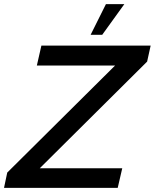

<svg xmlns="http://www.w3.org/2000/svg" viewBox="-41 -911 751 931"><path d="M562 -891.1 454.6 -742.2H398.4L472.7 -891.1ZM689.5 -689.9 672.4 -612.3 151.9 -95.2H551.8L529.8 0H-21.5L-5.9 -74.2L517.1 -593.3H137.7L159.7 -689.9Z"/></svg>

Font: HK Grotesk SmBold Legacy Italic
Style: Regular
Weight: 600
Italic angle: -13°
Designer: Alfredo Marco Pradil
Foundry: Hanken Design Co.
Version: Version 2.022;PS 002.022;hotconv 1.0.88;makeotf.lib2.5.64775